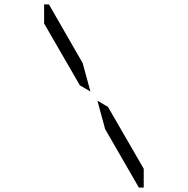

<svg xmlns="http://www.w3.org/2000/svg" viewBox="-20 -938 856 875"><path d="M472 -451 635 -169V-83H613L459 -350L424 -479ZM181 -831V-918H203L357 -650L392 -521L344 -549Z"/></svg>

Font: DSEG14 Modern
Style: Light
Weight: 300
Designer: Keshikan(Twitter:@keshinomi_88pro)
Version: Version 0.46